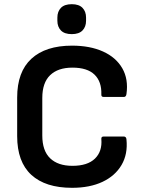

<svg xmlns="http://www.w3.org/2000/svg" viewBox="-20 -885 683 917"><path d="M324 12Q197 12 129.5 -50Q62 -112 62 -235V-419Q62 -542 130 -604.5Q198 -667 324 -667Q410 -667 472 -639Q534 -611 564 -559Q594 -507 584 -436Q582 -422 572 -422H475Q463 -422 464 -434Q466 -495 431.5 -528.5Q397 -562 326 -562Q257 -562 219.5 -526Q182 -490 182 -417V-238Q182 -165 219.5 -129Q257 -93 326 -93Q398 -93 433.5 -127.5Q469 -162 464 -221Q463 -233 475 -233H571Q583 -233 584 -219Q591 -149 560.5 -97Q530 -45 469.5 -16.5Q409 12 324 12ZM323 -722Q288 -722 271 -739.5Q254 -757 254 -786V-801Q254 -830 271 -847.5Q288 -865 323 -865Q357 -865 374 -847.5Q391 -830 391 -801V-786Q391 -757 374 -739.5Q357 -722 323 -722Z"/></svg>

Font: Sofia Sans
Style: Bold
Weight: 700
Designer: Botio Nikoltchev, Ani Petrova
Foundry: lettersoup
Version: Version 4.100; ttfautohint (v1.8.4.7-5d5b)